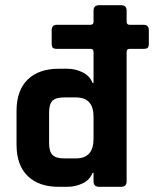

<svg xmlns="http://www.w3.org/2000/svg" viewBox="-20 -723 640 743"><path d="M240 0H208Q130 0 87 -42Q44 -84 44 -163V-294Q44 -373 87 -415Q130 -457 208 -457H240Q272 -457 300 -443Q328 -429 338 -402H342V-522Q342 -534 330 -534H200Q188 -534 184 -538.5Q180 -543 180 -554V-606Q180 -627 200 -627H330Q342 -627 342 -639V-682Q342 -703 364 -703H448Q470 -703 470 -682V-639Q470 -627 482 -627H536Q556 -627 556 -606V-554Q556 -543 552 -538.5Q548 -534 536 -534H482Q470 -534 470 -522V-21Q470 0 448 0H364Q342 0 342 -21V-54H338Q328 -27 300 -13.5Q272 0 240 0ZM342 -186V-271Q342 -346 274 -346H228Q196 -346 183 -333Q170 -320 170 -288V-169Q170 -137 183 -123.5Q196 -110 228 -110H274Q342 -110 342 -186Z"/></svg>

Font: RajdhaniMono
Style: Bold
Weight: 700
Monospace: yes
Designer: Satya Rajpurohit, Jyotish Sonowal
Foundry: Indian Type Foundry
Version: Version 1.201;PS 1.0;hotconv 1.0.78;makeotf.lib2.5.61930; tt